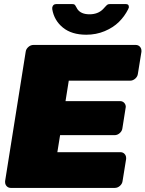

<svg xmlns="http://www.w3.org/2000/svg" viewBox="-20 -920 712 940"><path d="M255 -900H334.2Q341.7 -900 345 -897.5Q348.3 -895 352.5 -886.7Q356.7 -878.3 359.2 -875Q376.7 -850 418.3 -850Q459.2 -850 484.2 -875Q488.3 -879.2 495 -886.7Q501.7 -894.2 505.8 -897.1Q510 -900 517.5 -900H596.7Q610.8 -900 610.8 -886.7V-883.3Q610.8 -882.5 610 -880.8Q609.2 -879.2 608.3 -877.5Q607.5 -875.8 607.5 -875Q590 -840 562.1 -812.5Q534.2 -785 492.5 -767.5Q450.8 -750 402.5 -750Q330.8 -750 287.9 -785Q245 -820 235.8 -875V-880.8V-883.3Q239.2 -900 255 -900ZM5 -28.3V-33.3L105.8 -666.7Q107.5 -680 118.8 -690Q130 -700 144.2 -700H644.2Q656.7 -700 664.6 -691.7Q672.5 -683.3 672.5 -671.7V-666.7L655 -558.3Q653.3 -545 642.1 -535Q630.8 -525 616.7 -525H316.7L300.8 -425H567.5Q580 -425 587.9 -416.7Q595.8 -408.3 595.8 -396.7Q595.8 -395.8 595.4 -394.2Q595 -392.5 595 -391.7L579.2 -291.7Q577.5 -278.3 566.2 -268.3Q555 -258.3 540.8 -258.3H274.2L260.8 -175H569.2Q581.7 -175 589.6 -166.7Q597.5 -158.3 597.5 -146.7V-141.7L580 -33.3Q578.3 -20 567.1 -10Q555.8 0 541.7 0H33.3Q20.8 0 12.9 -8.3Q5 -16.7 5 -28.3Z"/></svg>

Font: BoonTook Mon
Style: Italic
Weight: 400
Italic angle: -9°
Designer: Sungsit Sawaiwan
Foundry: FontUni
Version: Version 3.0